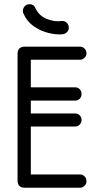

<svg xmlns="http://www.w3.org/2000/svg" viewBox="-20 -877 473 897"><path d="M354 -62Q366 -62 375 -53Q384 -44 384 -31Q384 -18 375 -9Q366 0 354 0H96Q62 0 62 -34V-625Q62 -659 96 -659H354Q366 -659 375 -650Q384 -641 384 -628Q384 -616 375 -607Q366 -598 354 -598H124V-469H331Q344 -469 352.5 -460Q361 -451 361 -438Q361 -425 352.5 -416Q344 -407 331 -407H124V-347H331Q344 -347 352.5 -338Q361 -329 361 -316Q361 -304 352.5 -295Q344 -286 331 -286H124V-62ZM146 -838Q163 -802 200 -788Q237 -774 268 -779Q281 -780 290.5 -772Q300 -764 301 -751Q303 -738 294.5 -728.5Q286 -719 273 -717Q245 -714 208.5 -722.5Q172 -731 139 -753.5Q106 -776 89 -815Q87 -819 87 -823Q86 -836 94 -846Q102 -856 115 -857Q138 -859 146 -838Z"/></svg>

Font: Libertine Sup Medium
Style: Regular
Weight: 500
Designer: Bastien Sozeau
Foundry: NBR — Bastien Sozeau
Version: Version 2.003; ttfautohint (v1.8.4.7-5d5b);gftools[0.9.33]